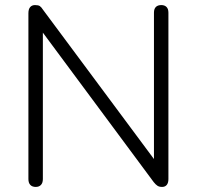

<svg xmlns="http://www.w3.org/2000/svg" viewBox="-20 -731 776 757"><path d="M121 6Q107 6 99.5 -2Q92 -10 92 -25V-679Q92 -695 99 -703Q106 -711 118 -711Q131 -711 137 -707Q143 -703 150 -692L610 -73H587V-681Q587 -696 594.5 -703.5Q602 -711 616 -711Q629 -711 636.5 -703.5Q644 -696 644 -681V-25Q644 -10 637.5 -2Q631 6 619 6Q608 6 601 1.5Q594 -3 586 -13L127 -632H149V-25Q149 -10 141.5 -2Q134 6 121 6Z"/></svg>

Font: Nunito ExtraLight Light
Style: Regular
Weight: 300
Version: Version 3.602